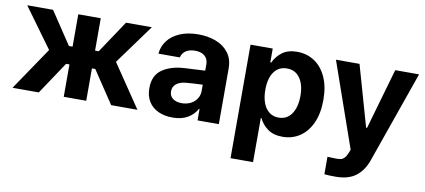

<svg xmlns="http://www.w3.org/2000/svg" viewBox="-68 -776 2689 1215"><g transform="rotate(10 1277.0 -169.0)"><path d="M208 -275.4 22.5 -530.3H188.5L327.1 -322.3H350.6V-530.3H495.1V-322.3H518.6L657.2 -530.3H823.2L637.7 -275.4L824.2 0H655.3L516.6 -208H495.1V0H350.6V-208H329.1L190.4 0H21.5Z M1071.8 -311.5Q1125.5 -314.9 1203.6 -318.4V-361.3Q1202.6 -394.5 1180.7 -413.1Q1158.7 -431.6 1118.7 -431.6Q1082.5 -431.6 1059.6 -416Q1036.6 -400.4 1030.8 -373H893.1Q897.5 -419.9 925.5 -457Q953.6 -494.1 1003.9 -515.6Q1054.2 -537.1 1122.6 -537.1Q1183.1 -537.1 1234.1 -518.1Q1285.2 -499 1316.2 -458.7Q1347.2 -418.5 1347.2 -357.4V0H1210.4V-73.2H1206.5Q1185.5 -34.7 1146.7 -12.5Q1107.9 9.8 1051.3 9.8Q999.5 9.8 959.7 -8.1Q919.9 -25.9 897.2 -61.5Q874.5 -97.2 874.5 -148.4Q874.5 -230.5 929.7 -268.6Q984.9 -306.6 1071.8 -311.5ZM1092.3 -89.8Q1124.5 -89.8 1150.1 -103Q1175.8 -116.2 1189.9 -139.2Q1204.1 -162.1 1203.6 -189.5V-228Q1180.7 -227.5 1147 -225.6Q1113.3 -223.6 1095.2 -221.7Q1057.1 -217.8 1035.2 -200.2Q1013.2 -182.6 1013.2 -152.3Q1013.2 -122.6 1034.9 -106.2Q1056.6 -89.8 1092.3 -89.8Z M1457.5 -530.3H1600.1V-441.4H1606Q1624 -481.4 1660.6 -509.3Q1697.3 -537.1 1757.3 -537.1Q1817.4 -537.1 1866.2 -506.1Q1915 -475.1 1943.6 -413.8Q1972.2 -352.5 1972.2 -264.6Q1972.2 -178.7 1944.1 -116.9Q1916 -55.2 1867.4 -23.2Q1818.8 8.8 1757.3 8.8Q1698.2 8.8 1661.4 -18.3Q1624.5 -45.4 1606 -85H1602.1V199.2H1457.5ZM1711.4 -106.4Q1765.6 -106.4 1795.2 -149.9Q1824.7 -193.4 1824.7 -265.6Q1824.7 -336.9 1795.2 -379.4Q1765.6 -421.9 1711.4 -421.9Q1657.7 -421.9 1628.4 -380.1Q1599.1 -338.4 1599.1 -265.6Q1599.1 -217.8 1612.3 -181.9Q1625.5 -146 1650.9 -126.2Q1676.3 -106.4 1711.4 -106.4Z M2060.1 196.3V84Q2097.2 85.9 2118.7 85.9Q2135.7 85.9 2147.2 83Q2158.7 80.1 2169.2 69.3Q2179.7 58.6 2188 37.1L2196.8 14.6L2006.3 -530.3H2157.7L2269 -139.6H2274.9L2387.2 -530.3H2540.5L2333.5 58.6Q2309.6 126.5 2261.7 162.8Q2213.9 199.2 2133.3 199.2Q2087.9 199.2 2060.1 196.3Z"/></g></svg>

Font: Pretendard Std
Style: Bold
Weight: 700
Designer: Base glyphs from Inter by Rasmus Andersson; Hangeul glyphs from Noto Sans CJK(Source Han Sans) by Jang Soo-young and Kan
Foundry: Kil Hyung-jin
Version: Version 1.309